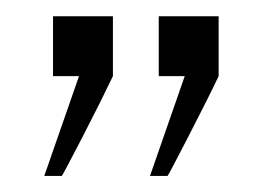

<svg xmlns="http://www.w3.org/2000/svg" viewBox="-20 -726 322 235"><path d="M163.6 -510.7 206.1 -632.8H174.3V-706.1H247.6V-632.8Q234.4 -605 210.4 -558.6Q186.5 -512.2 185.1 -510.7ZM34.2 -510.7 76.7 -632.8H44.9V-706.1H118.2V-632.8Q105 -605 81.1 -558.6Q57.1 -512.2 55.7 -510.7Z"/></svg>

Font: News Cycle
Style: Regular
Weight: 500
Version: Version 0.5.2